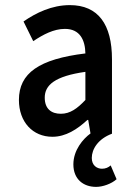

<svg xmlns="http://www.w3.org/2000/svg" viewBox="-20 -523 533 751"><path d="M155 -141C155 -190 194 -225 314 -242V-132C282 -98 254 -78 218 -78C181 -78 155 -97 155 -141ZM54 -132C54 -46 108 12 185 12C237 12 282 -17 322 -54H325L334 -1C305 20 267 64 267 120C267 178 306 208 356 208C382 208 416 196 436 178L413 124C404 132 393 137 379 137C359 137 339 124 339 95C339 60 364 20 418 0V-291C418 -428 364 -503 253 -503C183 -503 121 -473 72 -439L110 -362C149 -388 190 -410 234 -410C293 -410 313 -366 314 -314C133 -292 54 -237 54 -132Z"/></svg>

Font: Falling Sky
Style: Condensed
Weight: 400
Designer: Paul D. Hunt
Foundry: Adobe Systems Incorporated
Version: Version 1.02